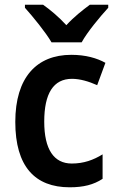

<svg xmlns="http://www.w3.org/2000/svg" viewBox="-20 -786 497 816"><path d="M199 -606H327C351 -650 406 -716 440 -753V-766H362C330 -742 295 -715 262 -679C230 -714 194 -744 163 -766H86V-753C120 -715 174 -649 199 -606ZM276 10C335 10 378 -1 416 -26V-130C377 -106 336 -91 285 -91C209 -91 168 -151 168 -269C168 -389 207 -451 286 -451C320 -451 357 -440 393 -424L428 -519C392 -539 344 -553 283 -553C136 -553 45 -457 45 -268C45 -78 129 10 276 10Z"/></svg>

Font: Noto Sans Armenian SemiCondensed SemiBold
Style: Regular
Weight: 600
Width: 4
Designer: Monotype Design Team
Foundry: Monotype Imaging Inc.
Version: Version 2.008